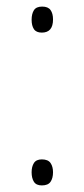

<svg xmlns="http://www.w3.org/2000/svg" viewBox="-20 -555 255 583"><path d="M76 -495Q76 -513 83 -524Q90 -535 108 -535Q126 -535 133.5 -524.5Q141 -514 141 -496Q141 -456 107 -456Q90 -456 83 -466.5Q76 -477 76 -495ZM76 -32Q76 -49 83 -60Q90 -71 107 -71Q126 -71 133.5 -60Q141 -49 141 -32Q141 -14 133.5 -3Q126 8 107 8Q90 8 83 -3Q76 -14 76 -32Z"/></svg>

Font: Noto Sans Arabic SemCond ExtLt
Style: Regular
Weight: 200
Width: 4
Designer: Monotype Design Team, Nadine Chahine, Nizar Qandah and Khaled Hosny
Foundry: Monotype Imaging Inc.
Version: Version 2.012; ttfautohint (v1.8.4.7-5d5b)